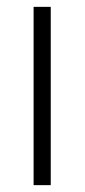

<svg xmlns="http://www.w3.org/2000/svg" viewBox="-20 -540 247 560"><path d="M78 0V-520H128V0Z"/></svg>

Font: Raleway Light
Style: Regular
Weight: 300
Designer: Matt McInerney, Pablo Impallari, Rodrigo Fuenzalida
Foundry: Matt McInerney, Pablo Impallari, Rodrigo Fuenzalida
Version: Version 4.026